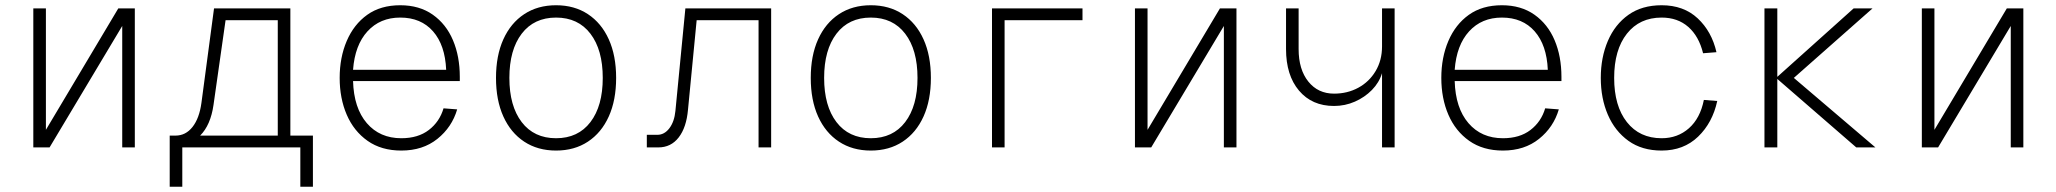

<svg xmlns="http://www.w3.org/2000/svg" viewBox="-20 -562 7840 732"><path d="M107 0V-530H155V-67L431 -530H494V0H446V-463L169 0Z M627 150V-45H649Q688 -45 714 -78Q740 -111 748 -170L796 -530H1087V-45H1173V150H1125V0H675V150ZM794 -162Q783 -85 743 -45H1039V-485H840Z M1510 12Q1434 12 1381.5 -25Q1329 -62 1302 -124.5Q1275 -187 1275 -265Q1275 -343 1302 -406Q1329 -469 1380 -505.5Q1431 -542 1506 -542Q1579 -542 1630 -506Q1681 -470 1707 -408.5Q1733 -347 1733 -269V-253H1326Q1329 -150 1378.5 -92.5Q1428 -35 1510 -35Q1574 -35 1615 -66.5Q1656 -98 1671 -149L1723 -145Q1703 -77 1647.5 -32.5Q1592 12 1510 12ZM1326 -296H1681Q1677 -390 1631 -442.5Q1585 -495 1506 -495Q1429 -495 1381 -442.5Q1333 -390 1326 -296Z M2100 12Q2030 12 1978.5 -22Q1927 -56 1899 -118Q1871 -180 1871 -265Q1871 -350 1899 -412Q1927 -474 1978.5 -508Q2030 -542 2100 -542Q2170 -542 2221.5 -508Q2273 -474 2301 -412Q2329 -350 2329 -265Q2329 -180 2301 -118Q2273 -56 2221.5 -22Q2170 12 2100 12ZM2100 -35Q2184 -35 2231 -96.5Q2278 -158 2278 -265Q2278 -372 2231 -433.5Q2184 -495 2100 -495Q2016 -495 1969 -433.5Q1922 -372 1922 -265Q1922 -158 1969 -96.5Q2016 -35 2100 -35Z M2446 0V-48H2486Q2513 -48 2532 -73Q2551 -98 2555 -139L2593 -530H2920V0H2872V-485H2636L2603 -144Q2597 -76 2567.5 -38Q2538 0 2490 0Z M3300 12Q3230 12 3178.5 -22Q3127 -56 3099 -118Q3071 -180 3071 -265Q3071 -350 3099 -412Q3127 -474 3178.5 -508Q3230 -542 3300 -542Q3370 -542 3421.5 -508Q3473 -474 3501 -412Q3529 -350 3529 -265Q3529 -180 3501 -118Q3473 -56 3421.5 -22Q3370 12 3300 12ZM3300 -35Q3384 -35 3431 -96.5Q3478 -158 3478 -265Q3478 -372 3431 -433.5Q3384 -495 3300 -495Q3216 -495 3169 -433.5Q3122 -372 3122 -265Q3122 -158 3169 -96.5Q3216 -35 3300 -35Z M3762 0V-530H4107V-485H3810V0Z M4307 0V-530H4355V-67L4631 -530H4694V0H4646V-463L4369 0Z M5249 0V-283Q5238 -247 5210.5 -219Q5183 -191 5145.5 -174.5Q5108 -158 5066 -158Q4982 -158 4932.5 -216.5Q4883 -275 4883 -375V-530H4931V-375Q4931 -297 4968 -251Q5005 -205 5066 -205Q5117 -205 5158.5 -227.5Q5200 -250 5224.5 -291Q5249 -332 5249 -385V-530H5297V0Z M5710 12Q5634 12 5581.5 -25Q5529 -62 5502 -124.5Q5475 -187 5475 -265Q5475 -343 5502 -406Q5529 -469 5580 -505.5Q5631 -542 5706 -542Q5779 -542 5830 -506Q5881 -470 5907 -408.5Q5933 -347 5933 -269V-253H5526Q5529 -150 5578.5 -92.5Q5628 -35 5710 -35Q5774 -35 5815 -66.5Q5856 -98 5871 -149L5923 -145Q5903 -77 5847.5 -32.5Q5792 12 5710 12ZM5526 -296H5881Q5877 -390 5831 -442.5Q5785 -495 5706 -495Q5629 -495 5581 -442.5Q5533 -390 5526 -296Z M6315 12Q6240 12 6188.5 -25Q6137 -62 6110 -124.5Q6083 -187 6083 -265Q6083 -343 6110 -406Q6137 -469 6188.5 -505.5Q6240 -542 6315 -542Q6399 -542 6452.5 -492Q6506 -442 6524 -363L6473 -359Q6457 -424 6416.5 -459.5Q6376 -495 6315 -495Q6231 -495 6182.5 -433.5Q6134 -372 6134 -265Q6134 -158 6182.5 -96.5Q6231 -35 6315 -35Q6376 -35 6419 -73Q6462 -111 6476 -181L6527 -177Q6509 -94 6454 -41Q6399 12 6315 12Z M6707 0V-530H6756V-269L7047 -530H7119L6819 -265L7130 0H7057L6756 -261V0Z M7307 0V-530H7355V-67L7631 -530H7694V0H7646V-463L7369 0Z"/></svg>

Font: Geist Mono ExtraLight
Style: Regular
Weight: 200
Monospace: yes
Designer: Basement.studio, Andrés Briganti, Mateo Zaragoza
Foundry: Basement.studio, Vercel, Andrés Briganti, Guido Ferreyra, Mateo Zaragoza
Version: Version 1.500; ttfautohint (v1.8.4.7-5d5b)